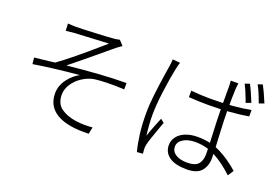

<svg xmlns="http://www.w3.org/2000/svg" viewBox="-111 -1155 2223 1538"><g transform="rotate(20 1000.0 -386.0)"><path d="M342 -735Q379 -735 498.5 -740.5Q618 -746 657 -750Q686 -753 704 -758L741 -718Q711 -697 700 -688Q678 -670 667 -661Q656 -652 635 -634Q568 -578 491 -514.5Q414 -451 372 -418Q507 -432 636.5 -441Q766 -450 873 -450V-396Q799 -400 732.5 -398.5Q666 -397 621 -391Q571 -383 523.5 -353Q476 -323 446.5 -278.5Q417 -234 417 -186Q417 -110 467 -73.5Q517 -37 599 -25Q640 -20 671.5 -20Q703 -20 739 -23L727 35Q548 42 455.5 -12.5Q363 -67 363 -178Q363 -244 405.5 -300Q448 -356 500 -382Q284 -363 113 -335L107 -389Q170 -396 232 -403L280 -409Q392 -489 604 -674L633 -699L493 -692Q365 -686 343 -684L272 -677L269 -738Q301 -735 342 -735Z M1547 -562Q1749 -562 1888 -590V-535Q1733 -509 1545 -509Q1468 -509 1381 -515V-570Q1471 -562 1547 -562ZM1710 -696Q1707 -639 1707 -532Q1707 -452 1715 -298Q1722 -181 1722 -117Q1722 -53 1685.5 -9Q1649 35 1560 35Q1463 35 1412 -1Q1361 -37 1361 -100Q1361 -138 1384 -170Q1407 -202 1451.5 -221Q1496 -240 1558 -240Q1667 -240 1753 -197Q1839 -154 1920 -82L1888 -33Q1803 -112 1724.5 -153.5Q1646 -195 1553 -195Q1491 -195 1451 -170Q1411 -145 1411 -105Q1411 -64 1447.5 -40.5Q1484 -17 1546 -17Q1613 -17 1640 -47Q1667 -77 1667 -134Q1667 -180 1662 -283Q1659 -346 1656.5 -414Q1654 -482 1654 -531V-598Q1654 -626 1653.5 -650.5Q1653 -675 1654 -695Q1654 -729 1651 -754H1716Q1711 -724 1710 -696ZM1205 -692Q1186 -602 1170.5 -482.5Q1155 -363 1155 -282Q1155 -201 1167 -108Q1179 -147 1202 -204L1231 -276L1262 -252L1248 -215Q1231 -167 1213 -115.5Q1195 -64 1190 -39Q1185 -17 1187 5L1190 37L1140 41Q1124 -18 1113.5 -98.5Q1103 -179 1103 -274Q1103 -351 1113.5 -439.5Q1124 -528 1141 -638Q1146 -667 1150 -696Q1156 -728 1156 -755L1220 -749Q1216 -736 1212 -721Q1208 -706 1205 -692ZM1867 -643 1824 -627Q1813 -656 1814 -654Q1802 -685 1788.5 -717Q1775 -749 1764 -770L1804 -783Q1817 -759 1835 -718.5Q1853 -678 1867 -643ZM1967 -674 1924 -659Q1889 -756 1863 -800L1903 -813Q1930 -763 1967 -674Z"/></g></svg>

Font: 寒蝉端黑体 Light
Style: Regular
Weight: 300
Designer: ChillDuanSans {Warren2060}; 
Source Han Sans {Ryoko NISHIZUKA 西塚涼子 (kana, bopomofo & ideographs); Paul D. Hunt (Latin, G
Foundry: ChillType&Adobe
Version: Version 1.300;Glyphs 3.3 (3306)